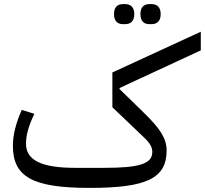

<svg xmlns="http://www.w3.org/2000/svg" viewBox="-20 -906 1001 938"><path d="M710 -788H721C747 -788 765 -803 765 -837C765 -871 747 -886 721 -886H710C683 -886 666 -871 666 -837C666 -803 683 -788 710 -788ZM581 -788H592C618 -788 636 -803 636 -837C636 -871 618 -886 592 -886H581C554 -886 537 -871 537 -837C537 -803 554 -788 581 -788ZM418 12C697 12 794 -35 794 -171C794 -227 765 -276 682 -356L564 -471V-476L961 -660V-751L529 -552V-382L683 -235C714 -206 724 -185 724 -164C724 -106 663 -86 488 -86H348C183 -86 107 -123 107 -204C107 -246 120 -292 148 -350L86 -369C57 -302 43 -247 43 -194C43 -42 139 12 418 12Z"/></svg>

Font: IBM Plex Arabic
Style: Regular
Weight: 400
Designer: Mike Abbink, Paul van der Laan, Pieter van Rosmalen, Wael Morcos, Khajak Apelian
Foundry: Bold Monday
Version: Version 1.0